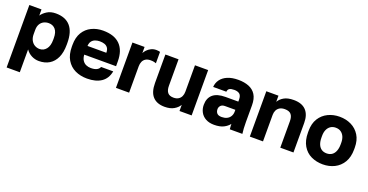

<svg xmlns="http://www.w3.org/2000/svg" viewBox="-33 -1226 4041 2109"><g transform="rotate(20 1987.5 -171.5)"><path d="M50 200V-530H192V-458Q213 -490 254.5 -516.5Q296 -543 357 -543Q469 -543 527 -477Q585 -411 585 -280V-260Q585 -170 557 -109.5Q529 -49 478 -18Q427 13 357 13Q312 13 271.5 -7.5Q231 -28 204 -67V200ZM320 -114Q366 -114 396.5 -151.5Q427 -189 427 -260V-280Q427 -349 397.5 -382.5Q368 -416 320 -416Q288 -416 261.5 -402.5Q235 -389 219.5 -362Q204 -335 204 -295V-245Q204 -204 219.5 -174.5Q235 -145 261.5 -129.5Q288 -114 320 -114Z M920 13Q842 13 780 -16.5Q718 -46 681.5 -107Q645 -168 645 -260V-280Q645 -368 680 -426Q715 -484 775.5 -513.5Q836 -543 910 -543Q1041 -543 1108 -475.5Q1175 -408 1175 -280V-224H803Q805 -185 821.5 -159Q838 -133 864 -121.5Q890 -110 920 -110Q964 -110 989.5 -123.5Q1015 -137 1023 -160H1165Q1149 -73 1086 -30Q1023 13 920 13ZM915 -420Q887 -420 862 -411Q837 -402 821.5 -381.5Q806 -361 804 -326H1024Q1024 -363 1009 -383.5Q994 -404 969.5 -412Q945 -420 915 -420Z M1255 0V-530H1397V-458Q1405 -476 1424 -496Q1443 -516 1470 -529.5Q1497 -543 1530 -543Q1547 -543 1557 -541Q1567 -539 1575 -537V-404Q1570 -407 1552 -411Q1534 -415 1510 -415Q1475 -415 1452.5 -401Q1430 -387 1419.5 -363Q1409 -339 1409 -309V0Z M1827 13Q1736 13 1688 -39Q1640 -91 1640 -197V-530H1794V-221Q1794 -169 1815.5 -142Q1837 -115 1885 -115Q1919 -115 1941.5 -129Q1964 -143 1975 -167Q1986 -191 1986 -221V-530H2140V0H1998V-72Q1977 -36 1934.5 -11.5Q1892 13 1827 13Z M2405 13Q2348 13 2307.5 -9Q2267 -31 2246 -69.5Q2225 -108 2225 -155Q2225 -234 2273.5 -276Q2322 -318 2420 -318H2570V-340Q2570 -388 2547.5 -406Q2525 -424 2485 -424Q2447 -424 2429 -412.5Q2411 -401 2409 -375H2255Q2258 -423 2285.5 -461Q2313 -499 2364.5 -521Q2416 -543 2490 -543Q2560 -543 2613 -522Q2666 -501 2695.5 -454.5Q2725 -408 2725 -330V-135Q2725 -93 2727 -61.5Q2729 -30 2733 0H2586Q2585 -17 2583.5 -30Q2582 -43 2582 -62Q2558 -30 2515.5 -8.5Q2473 13 2405 13ZM2455 -96Q2488 -96 2514 -108Q2540 -120 2555 -144.5Q2570 -169 2570 -200V-222H2450Q2416 -222 2399.5 -204Q2383 -186 2383 -163Q2383 -133 2399.5 -114.5Q2416 -96 2455 -96Z M2820 0V-530H2962V-458Q2982 -494 3024.5 -518.5Q3067 -543 3138 -543Q3233 -543 3281.5 -492Q3330 -441 3330 -345V0H3176V-310Q3176 -362 3153.5 -388.5Q3131 -415 3080 -415Q3043 -415 3019.5 -400.5Q2996 -386 2985 -362.5Q2974 -339 2974 -310V0Z M3675 13Q3601 13 3539.5 -16Q3478 -45 3441.5 -106.5Q3405 -168 3405 -260V-280Q3405 -366 3441.5 -424.5Q3478 -483 3539.5 -513Q3601 -543 3675 -543Q3750 -543 3811 -513Q3872 -483 3908.5 -424.5Q3945 -366 3945 -280V-260Q3945 -169 3908.5 -108.5Q3872 -48 3811 -17.5Q3750 13 3675 13ZM3675 -115Q3711 -115 3736 -132.5Q3761 -150 3774 -183Q3787 -216 3787 -260V-280Q3787 -320 3774 -350Q3761 -380 3736 -397.5Q3711 -415 3675 -415Q3639 -415 3614 -397.5Q3589 -380 3576 -350Q3563 -320 3563 -280V-260Q3563 -214 3576 -181.5Q3589 -149 3614 -132Q3639 -115 3675 -115Z"/></g></svg>

Font: Golos Text
Style: Bold
Weight: 700
Designer: A.Korolkova, Vitaly Kuzmin
Foundry: ParaType Ltd
Version: Version 2.004